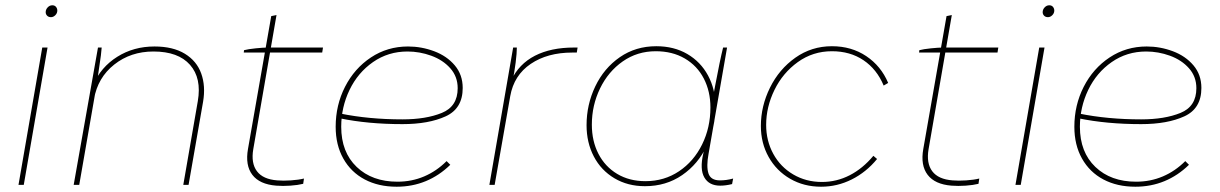

<svg xmlns="http://www.w3.org/2000/svg" viewBox="-20 -700 4619 727"><path d="M140 -520H160L70 0H50ZM153 -654Q153 -664 160.5 -672Q168 -680 178 -680Q187 -680 192 -674Q197 -668 197 -660Q197 -650 189.5 -642.5Q182 -635 173 -635Q164 -635 158.5 -640.5Q153 -646 153 -654Z M351 -520H365Q364 -506 362 -490Q360 -474 357 -455Q353 -424 348 -393L347 -385L280 0H259ZM565 -524Q635 -524 680 -496.5Q725 -469 742 -421.5Q759 -374 749 -315L694 0H674L729 -317Q744 -404 699.5 -454.5Q655 -505 561 -505Q475 -505 412.5 -455.5Q350 -406 336 -325L333 -379Q362 -446 424 -485Q486 -524 565 -524Z M919 -136 1007 -639 1027 -643 939 -135Q930 -82 953 -51.5Q976 -21 1030 -17Q1052 -15 1081.5 -17Q1111 -19 1131 -24L1128 -4Q1108 1 1079.5 3Q1051 5 1026 3Q963 -2 935.5 -38Q908 -74 919 -136ZM995 -520H1203L1200 -501H903L904 -510Q919 -514 948 -517Q977 -520 995 -520Z M1251 -220Q1251 -302 1286.5 -371.5Q1322 -441 1384.5 -482.5Q1447 -524 1525 -524Q1576 -524 1624 -506Q1672 -488 1702 -452.5Q1732 -417 1732 -367Q1732 -289 1667.5 -259.5Q1603 -230 1504 -230Q1373 -230 1267 -252L1269 -270Q1377 -248 1504 -248Q1593 -248 1653 -272.5Q1713 -297 1713 -366Q1713 -410 1685 -441.5Q1657 -473 1613 -489Q1569 -505 1523 -505Q1450 -505 1392.5 -465Q1335 -425 1303.5 -359.5Q1272 -294 1272 -220Q1272 -124 1330.5 -68Q1389 -12 1485 -12Q1539 -12 1586 -32Q1633 -52 1671 -90L1685 -76Q1643 -35 1592 -14Q1541 7 1482 7Q1413 7 1361 -20.5Q1309 -48 1280 -99.5Q1251 -151 1251 -220Z M1923 -520H1937Q1937 -499 1932.5 -463Q1928 -427 1920 -388L1915 -395Q1945 -458 2005.5 -489Q2066 -520 2153 -520H2167L2164 -501Q2156 -501 2147 -501Q2053 -501 1989.5 -458Q1926 -415 1912 -336L1853 0H1833Z M2643 -119 2657 -178 2681 -339Q2685 -358 2688 -376Q2706 -472 2718 -520H2733L2663 -118Q2654 -70 2662.5 -43.5Q2671 -17 2706 -17Q2731 -17 2756 -24L2752 -3Q2728 3 2707 3Q2665 3 2647 -28Q2629 -59 2643 -119ZM2689 -297Q2689 -218 2656.5 -148.5Q2624 -79 2563 -37Q2502 5 2422 5Q2357 5 2306.5 -25Q2256 -55 2228.5 -107.5Q2201 -160 2201 -226Q2201 -304 2234 -373Q2267 -442 2327 -483.5Q2387 -525 2465 -525Q2532 -525 2582.5 -495.5Q2633 -466 2661 -414Q2689 -362 2689 -297ZM2221 -228Q2221 -166 2246 -117.5Q2271 -69 2317 -41.5Q2363 -14 2424 -14Q2495 -14 2551 -51.5Q2607 -89 2638.5 -153Q2670 -217 2670 -293Q2670 -354 2645 -402.5Q2620 -451 2573 -478.5Q2526 -506 2463 -506Q2393 -506 2338 -467.5Q2283 -429 2252 -365Q2221 -301 2221 -228Z M2861 -223Q2861 -298 2895.5 -368Q2930 -438 2991.5 -481.5Q3053 -525 3130 -525Q3204 -525 3260 -487.5Q3316 -450 3343 -386L3326 -376Q3300 -438 3249.5 -472Q3199 -506 3130 -506Q3058 -506 3001 -465Q2944 -424 2912.5 -359.5Q2881 -295 2881 -227Q2881 -167 2908 -117.5Q2935 -68 2983.5 -39.5Q3032 -11 3092 -11Q3148 -11 3197.5 -36.5Q3247 -62 3287 -110L3301 -98Q3260 -48 3205 -20.5Q3150 7 3089 7Q3024 7 2972 -23Q2920 -53 2890.5 -105.5Q2861 -158 2861 -223Z M3476 -136 3564 -639 3584 -643 3496 -135Q3487 -82 3510 -51.5Q3533 -21 3587 -17Q3609 -15 3638.5 -17Q3668 -19 3688 -24L3685 -4Q3665 1 3636.5 3Q3608 5 3583 3Q3520 -2 3492.5 -38Q3465 -74 3476 -136ZM3552 -520H3760L3757 -501H3460L3461 -510Q3476 -514 3505 -517Q3534 -520 3552 -520Z M3915 -520H3935L3845 0H3825ZM3928 -654Q3928 -664 3935.5 -672Q3943 -680 3953 -680Q3962 -680 3967 -674Q3972 -668 3972 -660Q3972 -650 3964.5 -642.5Q3957 -635 3948 -635Q3939 -635 3933.5 -640.5Q3928 -646 3928 -654Z M4048 -220Q4048 -302 4083.5 -371.5Q4119 -441 4181.5 -482.5Q4244 -524 4322 -524Q4373 -524 4421 -506Q4469 -488 4499 -452.5Q4529 -417 4529 -367Q4529 -289 4464.5 -259.5Q4400 -230 4301 -230Q4170 -230 4064 -252L4066 -270Q4174 -248 4301 -248Q4390 -248 4450 -272.5Q4510 -297 4510 -366Q4510 -410 4482 -441.5Q4454 -473 4410 -489Q4366 -505 4320 -505Q4247 -505 4189.5 -465Q4132 -425 4100.5 -359.5Q4069 -294 4069 -220Q4069 -124 4127.5 -68Q4186 -12 4282 -12Q4336 -12 4383 -32Q4430 -52 4468 -90L4482 -76Q4440 -35 4389 -14Q4338 7 4279 7Q4210 7 4158 -20.5Q4106 -48 4077 -99.5Q4048 -151 4048 -220Z"/></svg>

Font: Fixel Italic Variable 20240409 Display Thin
Style: Italic
Weight: 100
Italic angle: -10°
Designer: AlfaBravo + MacPaw
Foundry: Kyrylo Tkachov, Marchela Mozhyna, Serhii Makarenko, Maria Weinstein, Zakhar Kryvoshyya
Version: Version 1.211;Glyphs 3.2 (3225)